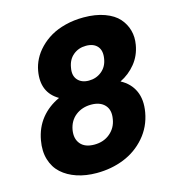

<svg xmlns="http://www.w3.org/2000/svg" viewBox="-113 -849 874 959"><g transform="rotate(-15 324.0 -370.0)"><path d="M184.1 -397Q99.6 -446.3 118.2 -554.2Q123.5 -585 138.2 -613.5Q152.8 -642.1 177.7 -667.7Q202.6 -693.4 235.1 -712.4Q267.6 -731.4 311.8 -742.7Q356 -753.9 405.8 -753.9Q467.8 -753.9 514.4 -736.8Q561 -719.7 585.9 -691.4Q610.8 -663.1 620.4 -627.9Q629.9 -592.8 623 -554.2Q613.8 -500 581.3 -460Q548.8 -419.9 502 -397Q550.8 -371.1 571.5 -325.2Q592.3 -279.3 581.1 -215.8Q568.4 -144 522.5 -91.1Q476.6 -38.1 411.4 -12Q346.2 14.2 270 14.2Q213.9 14.2 167.7 -1.2Q121.6 -16.6 90.1 -45.2Q58.6 -73.7 45.4 -117.7Q32.2 -161.6 42 -215.8Q53.2 -279.3 89.8 -325Q126.5 -370.6 184.1 -397ZM380.9 -613.8Q342.3 -613.8 314.7 -590.8Q287.1 -567.9 280.8 -526.9Q273.4 -487.8 293.5 -464.8Q313.5 -441.9 351.1 -441.9Q389.2 -441.9 417.5 -464.8Q445.8 -487.8 452.1 -526.9Q459.5 -568.4 439.9 -591.1Q420.4 -613.8 380.9 -613.8ZM330.1 -323.2Q283.2 -323.2 249.8 -297.4Q216.3 -271.5 208 -225.1Q200.7 -180.7 223.6 -153.3Q246.6 -126 294.9 -126Q343.3 -126 376.2 -153.8Q409.2 -181.6 416 -225.1Q424.3 -271 400.4 -297.1Q376.5 -323.2 330.1 -323.2Z"/></g></svg>

Font: SVN-Poppins
Style: Bold Italic
Weight: 700
Italic angle: -10°
Designer: Ninad Kale (Devanagari), Jonny Pinhorn (Latin)
Foundry: Indian Type Foundry
Version: Version 3.002 2017